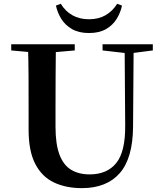

<svg xmlns="http://www.w3.org/2000/svg" viewBox="-20 -974 858 1013"><path d="M275.1 -944.5 300.8 -954Q323.8 -915.4 361.4 -893.9Q399 -872.4 449.5 -872.4Q500.2 -872.4 537.2 -893.9Q574.2 -915.4 598.2 -954L623.6 -944.5Q616.1 -907.7 595.6 -874.4Q575 -841.1 539.3 -820.4Q503.5 -799.7 449.5 -799.7Q396.2 -799.7 360.1 -820.4Q324 -841.1 303.4 -874.4Q282.9 -907.7 275.1 -944.5ZM411.6 18.6Q328.6 18.6 265.1 -11.1Q201.7 -40.8 166.3 -108.6Q130.9 -176.3 130.9 -290V-400.9Q130.9 -485.1 130.6 -570.6Q130.2 -656.1 127.5 -740.5H274.9Q273.9 -656.3 273.4 -571.6Q272.9 -486.9 272.9 -400.9V-305Q272.9 -213.4 293.8 -158.2Q314.7 -102.9 355.1 -78.4Q395.4 -53.9 453 -53.9Q545.1 -53.9 593.5 -114Q641.9 -174.1 640.5 -312.5L637.5 -740.5H685.2L682 -304.3Q680.6 -138.8 611.5 -60.1Q542.4 18.6 411.6 18.6ZM39.2 -707.9V-740.5H374.4V-707.9L218.8 -694.2H191.8ZM521.1 -707.9V-740.5H786.3V-707.9L674.7 -693.5H646.5Z"/></svg>

Font: Source Han Serif JP VF
Style: Regular
Weight: 250
Designer: Ryoko NISHIZUKA 西塚涼子 (kana & ideographs); Frank Grießhammer (Latin, Greek & Cyrillic); Wenlong ZHANG 张文龙 (bopomofo); San
Foundry: Adobe
Version: Version 2.001;hotconv 1.1.0;makeotfexe 2.6.0